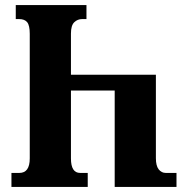

<svg xmlns="http://www.w3.org/2000/svg" viewBox="-20 -734 729 755"><path d="M632 -54H674V1H431V-378H259V-111Q259 -54 295 -54H325V1H25V-54H56Q97 -54 97 -111V-601Q97 -634 87 -646.5Q77 -659 55 -659H42V-714H320V-659H303Q285 -659 272 -646.5Q259 -634 259 -602V-440H593V-112Q593 -82 604 -68Q615 -54 632 -54Z"/></svg>

Font: Noto Serif Georgian Condensed ExtraBold
Style: Regular
Weight: 800
Width: 3
Designer: Monotype Design Team, Akaki Razmadze
Foundry: Google LLC
Version: Version 2.003; ttfautohint (v1.8.4.7-5d5b)